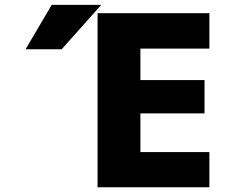

<svg xmlns="http://www.w3.org/2000/svg" viewBox="-20 -788 1040 810"><path d="M198.2 -767.6H407.2L240.2 -580.1H87.9ZM572.3 -583V-450.2H842.8V-309.6H572.3V-146.5H863.3V2H391.6V-732.4H863.3V-583Z"/></svg>

Font: GenEi Gothic M Heavy
Style: Regular
Weight: 800
Designer: o_tamon (Modified); [Source Han Sans]
Ryoko NISHIZUKA  (kana & ideographs); Paul D. Hunt (Latin, Greek & Cyrillic); Wenl
Version: Version 1.1a;Original Version 1.004